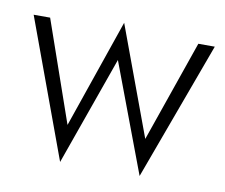

<svg xmlns="http://www.w3.org/2000/svg" viewBox="-63 -563 782 666"><g transform="rotate(10 328.0 -230.0)"><path d="M465 -103 323 -487 191 -104 67 -460H9L188 27L324 -356L468 27L647 -460H589Z"/></g></svg>

Font: NM-font
Style: Light
Weight: 500
Designer: ""
Foundry: ""
Version: ""